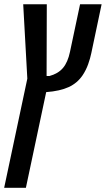

<svg xmlns="http://www.w3.org/2000/svg" viewBox="-27 -650 502 910"><path d="M-7.3 240.2 102.5 -277.3 83 -629.9H194.8L193.8 -290Q198.7 -290 202.4 -289.8Q206.1 -289.6 207 -289.6Q248.5 -300.8 271.5 -327.9Q294.4 -355 304.7 -404.3L352.5 -629.9H454.6L405.8 -398.4Q400.9 -374 390.9 -345.9Q380.9 -317.9 364.7 -293.5Q339.8 -256.3 298.6 -237.3Q257.3 -218.3 191.9 -213.4L95.7 240.2Z"/></svg>

Font: Open Sans Condensed SemiBold
Style: Italic
Weight: 600
Width: 3
Italic angle: -12°
Designer: Monotype Design Team
Foundry: Monotype Imaging Inc.
Version: Version 3.000; ttfautohint (v1.8.4)